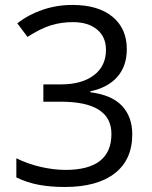

<svg xmlns="http://www.w3.org/2000/svg" viewBox="-20 -744 612 774"><path d="M491.2 -545.9Q491.2 -477.5 452.9 -434.1Q414.6 -390.6 344.2 -376V-372.1Q430.2 -361.3 471.7 -317.4Q513.2 -273.4 513.2 -202.1Q513.2 -100.1 442.4 -45.2Q371.6 9.8 241.2 9.8Q184.6 9.8 137.5 1.2Q90.3 -7.3 45.9 -28.8V-106Q92.3 -83 144.8 -71Q197.3 -59.1 244.1 -59.1Q429.2 -59.1 429.2 -204.1Q429.2 -334 225.1 -334H154.8V-403.8H226.1Q309.6 -403.8 358.4 -440.7Q407.2 -477.5 407.2 -543Q407.2 -595.2 371.3 -625Q335.4 -654.8 273.9 -654.8Q227.1 -654.8 185.5 -642.1Q144 -629.4 90.8 -595.2L49.8 -649.9Q93.8 -684.6 151.1 -704.3Q208.5 -724.1 272 -724.1Q376 -724.1 433.6 -676.5Q491.2 -628.9 491.2 -545.9Z"/></svg>

Font: f06252833
Style: Regular
Weight: 400
Foundry: Ascender Corporation
Version: Version 1.10